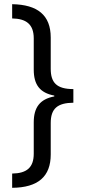

<svg xmlns="http://www.w3.org/2000/svg" viewBox="-20 -736 407 916"><path d="M38 92V160C162 159 222 106 222 1V-149C222 -218 254 -245 330 -246V-311C250 -311 222 -342 222 -408V-557C222 -664 159 -714 38 -716V-648C104 -647 141 -621 141 -553V-404C141 -332 170 -293 239 -280V-276C170 -263 141 -223 141 -152V-3C141 63 108 91 38 92Z"/></svg>

Font: Noto Sans Ethiopic Condensed
Style: Regular
Weight: 400
Width: 3
Designer: Monotype Design Team
Foundry: Monotype Imaging Inc.
Version: Version 2.102